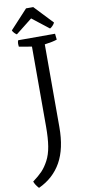

<svg xmlns="http://www.w3.org/2000/svg" viewBox="-146 -954 596 1296"><g transform="rotate(-10 151.5 -306.0)"><path d="M43 -747.6Q35.6 -751.5 26.4 -761.2Q17.1 -771 14.2 -779.8L134.3 -909.7H183.6L303.7 -782.7Q298.8 -772 288.8 -761.7Q278.8 -751.5 270.5 -747.6L156.2 -836.9ZM128.9 -99.1V-648.4L41.5 -663.6Q40 -671.9 40 -683.1Q40 -698.2 44.9 -707H297.4L301.8 -666Q273.4 -655.8 216.8 -648.4V-81.5Q216.8 65.9 164.8 158.7Q112.8 251.5 10.3 298.8Q-13.2 273.4 -21 250Q19.5 220.2 44.2 194.3Q68.8 168.5 89.8 128.9Q110.8 89.4 119.9 34.2Q128.9 -21 128.9 -99.1Z"/></g></svg>

Font: Fjord
Style: One
Weight: 400
Designer: Viktoriya Grabowska
Foundry: Viktoriya Grabowska
Version: Version 1.002